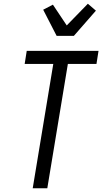

<svg xmlns="http://www.w3.org/2000/svg" viewBox="-20 -1007 547 1027"><path d="M155 0 265 -665H112L123 -735H507L496 -665H343L233 0ZM283 -815 211 -955 263 -982 337 -871 450 -987 493 -950 375 -815Z"/></svg>

Font: Iosevka Fixed
Style: Italic
Weight: 400
Italic angle: -9°
Monospace: yes
Designer: Belleve Invis
Foundry: Belleve Invis
Version: Version 33.2.4